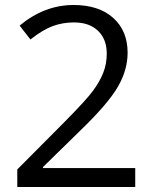

<svg xmlns="http://www.w3.org/2000/svg" viewBox="-20 -744 612 764"><path d="M518.1 0H48.8V-69.8L236.8 -258.8Q322.8 -345.7 350.1 -382.8Q377.4 -419.9 391.1 -455.1Q404.8 -490.2 404.8 -530.8Q404.8 -587.9 370.1 -621.3Q335.4 -654.8 273.9 -654.8Q229.5 -654.8 189.7 -640.1Q149.9 -625.5 101.1 -586.9L58.1 -642.1Q156.7 -724.1 272.9 -724.1Q373.5 -724.1 430.7 -672.6Q487.8 -621.1 487.8 -534.2Q487.8 -466.3 449.7 -399.9Q411.6 -333.5 307.1 -231.9L150.9 -79.1V-75.2H518.1Z"/></svg>

Font: f1_56222 
Style: Regular
Weight: 400
Foundry: Ascender Corporation
Version: Version 1.10